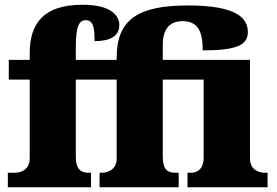

<svg xmlns="http://www.w3.org/2000/svg" viewBox="-20 -788 1167 808"><path d="M363 0V-61H352C322 -61 299 -75 299 -128V-453H471V-121C471 -68 425 -61 408 -61H399V0H732V-61H718C681 -61 665 -78 665 -131V-453H837V-125C837 -69 802 -61 784 -61H769V0H1106V-61H1095C1078 -61 1032 -68 1032 -121V-536H665V-598C665 -669 696 -699 749 -699C822 -699 833 -640 833 -576C978 -576 1023 -599 1023 -653C1023 -713 974 -765 771 -765C559 -765 471 -705 471 -545V-536H299V-588C299 -679 313 -703 341 -703C372 -703 378 -673 378 -615C455 -615 482 -643 482 -683C482 -716 456 -768 328 -768C164 -768 105 -691 105 -563V-536H17V-453H105V-121C105 -68 59 -61 42 -61H13V0Z"/></svg>

Font: UArctic Serif Black
Style: Regular
Weight: 900
Designer: Customization by Puisto advertising & original work Monotype Design Team
Foundry: Monotype Imaging Inc.
Version: Version 2.004